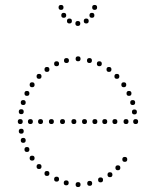

<svg xmlns="http://www.w3.org/2000/svg" viewBox="-20 -752 621 777"><path d="M296 -504Q286 -504 286 -514Q286 -524 296 -524Q306 -524 306 -514Q306 -504 296 -504ZM342 -497Q332 -497 332 -507Q332 -517 342 -517Q352 -517 352 -507Q352 -497 342 -497ZM382 -484Q372 -484 372 -494Q372 -504 382 -504Q392 -504 392 -494Q392 -484 382 -484ZM421 -461Q411 -461 411 -471Q411 -481 421 -481Q431 -481 431 -471Q431 -461 421 -461ZM453 -433Q443 -433 443 -443Q443 -453 453 -453Q463 -453 463 -443Q463 -433 453 -433ZM502 -364Q492 -364 492 -374Q492 -384 502 -384Q512 -384 512 -374Q512 -364 502 -364ZM517 -327Q507 -327 507 -337Q507 -347 517 -347Q527 -347 527 -337Q527 -327 517 -327ZM529 -250Q519 -250 519 -260Q519 -270 529 -270Q539 -270 539 -260Q539 -250 529 -250ZM481 -399Q471 -399 471 -409Q471 -419 481 -419Q491 -419 491 -409Q491 -399 481 -399ZM524 -289Q514 -289 514 -299Q514 -309 524 -309Q534 -309 534 -299Q534 -289 524 -289ZM249 -497Q239 -497 239 -507Q239 -517 249 -517Q259 -517 259 -507Q259 -497 249 -497ZM209 -484Q199 -484 199 -494Q199 -504 209 -504Q219 -504 219 -494Q219 -484 209 -484ZM170 -461Q160 -461 160 -471Q160 -481 170 -481Q180 -481 180 -471Q180 -461 170 -461ZM138 -433Q128 -433 128 -443Q128 -453 138 -453Q148 -453 148 -443Q148 -433 138 -433ZM89 -364Q79 -364 79 -374Q79 -384 89 -384Q99 -384 99 -374Q99 -364 89 -364ZM74 -327Q64 -327 64 -337Q64 -347 74 -347Q84 -347 84 -337Q84 -327 74 -327ZM62 -250Q52 -250 52 -260Q52 -270 62 -270Q72 -270 72 -260Q72 -250 62 -250ZM110 -399Q100 -399 100 -409Q100 -419 110 -419Q120 -419 120 -409Q120 -399 110 -399ZM66 -290Q56 -290 56 -300Q56 -310 66 -310Q76 -310 76 -300Q76 -290 66 -290ZM296 -15Q306 -15 306 -5Q306 5 296 5Q286 5 286 -5Q286 -15 296 -15ZM343 -20Q353 -20 353 -10Q353 0 343 0Q333 0 333 -10Q333 -20 343 -20ZM387 -34Q397 -34 397 -24Q397 -14 387 -14Q377 -14 377 -24Q377 -34 387 -34ZM425 -55Q435 -55 435 -45Q435 -35 425 -35Q415 -35 415 -45Q415 -55 425 -55ZM457 -83Q467 -83 467 -73Q467 -63 457 -63Q447 -63 447 -73Q447 -83 457 -83ZM485 -117Q495 -117 495 -107Q495 -97 485 -97Q475 -97 475 -107Q475 -117 485 -117ZM248 -22Q258 -22 258 -12Q258 -2 248 -2Q238 -2 238 -12Q238 -22 248 -22ZM209 -37Q219 -37 219 -27Q219 -17 209 -17Q199 -17 199 -27Q199 -37 209 -37ZM170 -60Q180 -60 180 -50Q180 -40 170 -40Q160 -40 160 -50Q160 -60 170 -60ZM138 -88Q148 -88 148 -78Q148 -68 138 -68Q128 -68 128 -78Q128 -88 138 -88ZM89 -157Q99 -157 99 -147Q99 -137 89 -137Q79 -137 79 -147Q79 -157 89 -157ZM74 -194Q84 -194 84 -184Q84 -174 74 -174Q64 -174 64 -184Q64 -194 74 -194ZM110 -122Q120 -122 120 -112Q120 -102 110 -102Q100 -102 100 -112Q100 -122 110 -122ZM66 -231Q76 -231 76 -221Q76 -211 66 -211Q56 -211 56 -221Q56 -231 66 -231ZM490 -250Q480 -250 480 -260Q480 -270 490 -270Q500 -270 500 -260Q500 -250 490 -250ZM445 -250Q435 -250 435 -260Q435 -270 445 -270Q455 -270 455 -260Q455 -250 445 -250ZM404 -250Q394 -250 394 -260Q394 -270 404 -270Q414 -270 414 -260Q414 -250 404 -250ZM364 -250Q354 -250 354 -260Q354 -270 364 -270Q374 -270 374 -260Q374 -250 364 -250ZM322 -250Q312 -250 312 -260Q312 -270 322 -270Q332 -270 332 -260Q332 -250 322 -250ZM279 -250Q269 -250 269 -260Q269 -270 279 -270Q289 -270 289 -260Q289 -250 279 -250ZM233 -250Q223 -250 223 -260Q223 -270 233 -270Q243 -270 243 -260Q243 -250 233 -250ZM188 -250Q178 -250 178 -260Q178 -270 188 -270Q198 -270 198 -260Q198 -250 188 -250ZM144 -250Q134 -250 134 -260Q134 -270 144 -270Q154 -270 154 -260Q154 -250 144 -250ZM103 -250Q93 -250 93 -260Q93 -270 103 -270Q113 -270 113 -260Q113 -250 103 -250ZM227 -712Q217 -712 217 -722Q217 -732 227 -732Q237 -732 237 -722Q237 -712 227 -712ZM238 -680Q228 -680 228 -690Q228 -700 238 -700Q248 -700 248 -690Q248 -680 238 -680ZM261 -657Q251 -657 251 -667Q251 -677 261 -677Q271 -677 271 -667Q271 -657 261 -657ZM295 -647Q285 -647 285 -657Q285 -667 295 -667Q305 -667 305 -657Q305 -647 295 -647ZM363 -712Q353 -712 353 -722Q353 -732 363 -732Q373 -732 373 -722Q373 -712 363 -712ZM352 -680Q342 -680 342 -690Q342 -700 352 -700Q362 -700 362 -690Q362 -680 352 -680ZM329 -657Q319 -657 319 -667Q319 -677 329 -677Q339 -677 339 -667Q339 -657 329 -657Z"/></svg>

Font: Raleway Dots
Style: Regular
Weight: 400
Designer: Matt McInerney, Pablo Impallari, Rodrigo Fuenzalida, Brenda Gallo
Foundry: Matt McInerney, Pablo Impallari, Rodrigo Fuenzalida, Brenda Gallo
Version: Version 1.000